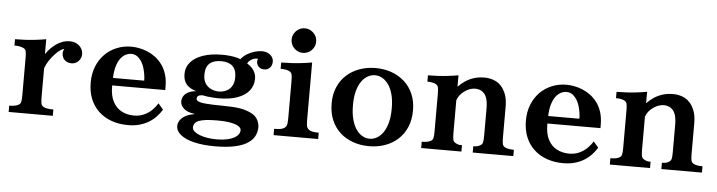

<svg xmlns="http://www.w3.org/2000/svg" viewBox="-52 -1053 5303 1420"><g transform="rotate(5 2599.5 -343.5)"><path d="M262.2 -449.2Q279.3 -474.6 297.6 -492.9Q315.9 -511.2 333 -523.9Q354 -539.6 380.9 -549.8Q407.7 -560.1 437 -560.1Q467.3 -560.1 489.5 -547.9Q511.7 -535.6 523.9 -516.1Q536.1 -496.6 536.1 -474.1Q536.1 -452.1 526.1 -435.3Q516.1 -418.5 499.8 -408.7Q483.4 -398.9 464.8 -398.9Q440.4 -398.9 424.1 -408.9Q407.7 -418.9 399.7 -434.6Q391.6 -450.2 392.1 -467.5Q392.6 -484.9 401.9 -500Q391.6 -499.5 378.2 -491Q364.7 -482.4 352.1 -470.9Q339.4 -459.5 330.1 -449.2Q310.1 -426.8 293.5 -401.9Q276.9 -377 265.1 -345.2V-130.9Q265.1 -97.2 268.8 -82.3Q272.5 -67.4 285.2 -60.1Q296.4 -53.2 314 -50Q331.5 -46.9 359.9 -46.9V0H32.2V-46.9Q56.6 -46.9 73.2 -50.3Q89.8 -53.7 101.1 -60.1Q114.7 -67.4 118.4 -82.3Q122.1 -97.2 122.1 -130.9V-409.2Q122.1 -442.9 118.4 -457.8Q114.7 -472.7 101.1 -480Q89.8 -485.8 73.2 -489.5Q56.6 -493.2 32.2 -493.2V-540Q68.4 -540 108.2 -542.2Q147.9 -544.4 187.5 -549.1Q227.1 -553.7 262.2 -560.1Z M895 -560.1Q921.4 -560.1 951.9 -554.4Q982.4 -548.8 1013.4 -536.1Q1044.4 -523.4 1072.8 -502.4Q1101.1 -481.4 1123.5 -451.2Q1146 -420.9 1158.9 -380.1Q1171.9 -339.4 1171.9 -286.1V-262.2H777.8V-255.9Q777.8 -185.5 801.5 -141.1Q825.2 -96.7 866 -75.4Q906.7 -54.2 958 -54.2Q998 -54.2 1031.2 -69.1Q1064.5 -84 1089.6 -108.4Q1114.7 -132.8 1130.9 -160.2L1168 -116.2Q1151.4 -89.4 1128.7 -64.9Q1106 -40.5 1075.7 -21.5Q1045.4 -2.4 1006.6 8.8Q967.8 20 918.9 20Q853 20 797.9 0.5Q742.7 -19 702.1 -56.6Q661.6 -94.2 639.6 -147.9Q617.7 -201.7 617.7 -270Q617.7 -335.9 639.2 -389.4Q660.6 -442.9 698.5 -481Q736.3 -519 786.9 -539.6Q837.4 -560.1 895 -560.1ZM898.9 -506.8Q877.9 -506.8 857.4 -496.6Q836.9 -486.3 819.8 -464.1Q802.7 -441.9 791.7 -405.8Q780.8 -369.6 778.8 -317.9H1010.7Q1010.7 -340.3 1006.8 -364.5Q1002.9 -388.7 996.3 -410.6Q989.7 -432.6 981 -448.2Q968.3 -472.2 948 -489.5Q927.7 -506.8 898.9 -506.8Z M1859.9 -610.8Q1884.8 -610.8 1904.1 -601.6Q1923.3 -592.3 1934.6 -576.4Q1945.8 -560.5 1945.8 -541Q1945.8 -512.7 1929.4 -495.4Q1913.1 -478 1887.2 -478Q1869.1 -478 1856.7 -485.4Q1844.2 -492.7 1837.6 -504.4Q1831.1 -516.1 1830.3 -528.8Q1829.6 -541.5 1835 -551.8Q1824.7 -555.2 1809.1 -550.8Q1793.5 -546.4 1779.3 -536.4Q1765.1 -526.4 1757.8 -511.2Q1790.5 -491.7 1808.3 -464.4Q1826.2 -437 1826.2 -403.8Q1826.2 -353.5 1796.9 -315.7Q1767.6 -277.8 1710.2 -256.8Q1652.8 -235.8 1568.8 -235.8Q1550.3 -235.8 1527.3 -237.5Q1504.4 -239.3 1483.4 -241.9Q1462.4 -244.6 1448.2 -248Q1423.3 -246.1 1415.8 -238.3Q1408.2 -230.5 1408.2 -219.2Q1408.2 -201.7 1440.4 -194.1Q1472.7 -186.5 1534.2 -185.1Q1564.9 -184.6 1595.7 -183.8Q1626.5 -183.1 1657.2 -182.1Q1720.2 -180.7 1762.7 -169.4Q1805.2 -158.2 1833 -140.1Q1857.9 -123.5 1869.9 -97.9Q1881.8 -72.3 1881.8 -47.9Q1881.8 -14.2 1866.9 16.1Q1852.1 46.4 1817.1 69.8Q1782.2 93.3 1722.4 106.7Q1662.6 120.1 1572.3 120.1Q1484.9 120.1 1419.7 104.5Q1354.5 88.9 1318.8 60.3Q1283.2 31.7 1283.2 -5.9Q1283.2 -26.9 1295.9 -46.6Q1308.6 -66.4 1334.7 -81.5Q1360.8 -96.7 1400.9 -103V-106Q1350.1 -111.8 1323.5 -135.5Q1296.9 -159.2 1296.9 -189Q1296.9 -209.5 1307.6 -227.8Q1318.4 -246.1 1341.6 -258.5Q1364.7 -271 1400.9 -273.9Q1355 -286.6 1329.1 -314.5Q1303.2 -342.3 1303.2 -394Q1303.2 -443.8 1335.2 -481Q1367.2 -518.1 1426.8 -538.6Q1486.3 -559.1 1569.8 -559.1Q1597.7 -559.1 1623.8 -556.4Q1649.9 -553.7 1671.4 -548.8Q1692.9 -543.9 1705.1 -538.1Q1723.6 -562 1750.7 -578.1Q1777.8 -594.2 1806.6 -602.5Q1835.4 -610.8 1859.9 -610.8ZM1566.9 -511.2Q1509.3 -511.2 1479.7 -484.4Q1450.2 -457.5 1450.2 -400.9Q1450.2 -360.8 1467 -335.4Q1483.9 -310.1 1510.7 -298.1Q1537.6 -286.1 1566.9 -286.1Q1598.1 -286.1 1623.5 -298.6Q1648.9 -311 1664.1 -336.7Q1679.2 -362.3 1679.2 -400.9Q1679.2 -458 1649.9 -484.6Q1620.6 -511.2 1566.9 -511.2ZM1572.3 -71.8Q1481 -71.8 1440.4 -56.6Q1399.9 -41.5 1399.9 -3.9Q1399.9 11.2 1414.8 24.4Q1429.7 37.6 1454.8 47.4Q1480 57.1 1512 62.5Q1543.9 67.9 1578.1 67.9Q1633.8 67.9 1672.9 57.1Q1711.9 46.4 1732.4 27.6Q1752.9 8.8 1752.9 -15.1Q1752.9 -30.3 1734.9 -43Q1716.8 -55.7 1677 -63.7Q1637.2 -71.8 1572.3 -71.8Z M2161.1 -807.1Q2186.5 -807.1 2207 -794.7Q2227.5 -782.2 2240 -761.7Q2252.4 -741.2 2252.4 -715.8Q2252.4 -690.9 2240 -670.2Q2227.5 -649.4 2207 -637.2Q2186.5 -625 2161.1 -625Q2136.2 -625 2115.7 -637.2Q2095.2 -649.4 2082.8 -670.2Q2070.3 -690.9 2070.3 -715.8Q2070.3 -741.2 2082.8 -761.7Q2095.2 -782.2 2115.7 -794.7Q2136.2 -807.1 2161.1 -807.1ZM2236.3 -133.8Q2236.3 -111.3 2238 -97.9Q2239.7 -84.5 2244.1 -76.4Q2248.5 -68.4 2256.3 -62Q2266.6 -53.7 2284.2 -50.3Q2301.8 -46.9 2330.1 -46.9V0H1999V-46.9Q2029.8 -46.9 2047.6 -50.3Q2065.4 -53.7 2076.2 -62Q2084.5 -68.4 2088.6 -76.4Q2092.8 -84.5 2094.5 -97.9Q2096.2 -111.3 2096.2 -133.8V-409.2Q2096.2 -442.9 2092.5 -457.8Q2088.9 -472.7 2076.2 -480Q2064.9 -486.8 2048.6 -490Q2032.2 -493.2 2008.3 -493.2V-540Q2043.9 -540 2083 -542.2Q2122.1 -544.4 2161.4 -549.1Q2200.7 -553.7 2236.3 -560.1Z M2708.5 -560.1Q2772 -560.1 2826.7 -540.5Q2881.3 -521 2922.6 -483.9Q2963.9 -446.8 2987.1 -393.3Q3010.3 -339.8 3010.3 -272Q3010.3 -201.7 2987.1 -147.5Q2963.9 -93.3 2922.6 -55.9Q2881.3 -18.6 2826.7 0.7Q2772 20 2708.5 20Q2645 20 2590.1 0.7Q2535.2 -18.6 2493.9 -55.9Q2452.6 -93.3 2429.4 -147.5Q2406.2 -201.7 2406.2 -272Q2406.2 -339.8 2429.4 -393.3Q2452.6 -446.8 2493.9 -483.9Q2535.2 -521 2590.1 -540.5Q2645 -560.1 2708.5 -560.1ZM2708.5 -506.8Q2681.6 -506.8 2655.8 -492.9Q2629.9 -479 2609.4 -450.7Q2588.9 -422.4 2576.7 -378.2Q2564.5 -334 2564.5 -272.9Q2564.5 -210.9 2576.7 -166Q2588.9 -121.1 2609.4 -92Q2629.9 -63 2655.8 -49.1Q2681.6 -35.2 2708.5 -35.2Q2735.4 -35.2 2761 -49.1Q2786.6 -63 2807.4 -92Q2828.1 -121.1 2840.3 -166Q2852.5 -210.9 2852.5 -272.9Q2852.5 -334 2840.3 -378.2Q2828.1 -422.4 2807.4 -450.7Q2786.6 -479 2761 -492.9Q2735.4 -506.8 2708.5 -506.8Z M3322.8 -475.1Q3345.7 -499 3374 -518.3Q3402.3 -537.6 3437.7 -548.8Q3473.1 -560.1 3517.6 -560.1Q3538.6 -560.1 3561.3 -555.2Q3584 -550.3 3605 -539.1Q3626 -527.8 3642.6 -508.8Q3662.6 -485.8 3676.5 -450Q3690.4 -414.1 3690.4 -358.9V-130.9Q3690.4 -97.2 3694.1 -82.3Q3697.8 -67.4 3710.4 -60.1Q3731.9 -46.9 3778.8 -46.9V0H3477.5V-46.9Q3497.6 -46.9 3508.5 -50Q3519.5 -53.2 3530.8 -60.1Q3543.5 -67.4 3547.1 -82.3Q3550.8 -97.2 3550.8 -130.9V-332Q3550.8 -378.4 3542.2 -405.8Q3533.7 -433.1 3519.5 -446.8Q3504.4 -461.9 3487.8 -467Q3471.2 -472.2 3455.6 -472.2Q3430.2 -472.2 3403.3 -460Q3376.5 -447.8 3354.7 -426Q3333 -404.3 3322.8 -375V-130.9Q3322.8 -97.2 3326.4 -82.3Q3330.1 -67.4 3342.8 -60.1Q3354 -53.2 3364.5 -50Q3375 -46.9 3393.6 -46.9V0H3094.7V-46.9Q3141.1 -46.9 3162.6 -60.1Q3175.3 -67.4 3179 -82.3Q3182.6 -97.2 3182.6 -130.9V-409.2Q3182.6 -442.9 3179 -457.8Q3175.3 -472.7 3162.6 -480Q3140.1 -493.2 3097.7 -493.2V-540Q3131.8 -540 3170.9 -542.2Q3210 -544.4 3249.3 -549.1Q3288.6 -553.7 3322.8 -560.1Z M4126 -560.1Q4152.3 -560.1 4182.9 -554.4Q4213.4 -548.8 4244.4 -536.1Q4275.4 -523.4 4303.7 -502.4Q4332 -481.4 4354.5 -451.2Q4377 -420.9 4389.9 -380.1Q4402.8 -339.4 4402.8 -286.1V-262.2H4008.8V-255.9Q4008.8 -185.5 4032.5 -141.1Q4056.2 -96.7 4096.9 -75.4Q4137.7 -54.2 4189 -54.2Q4229 -54.2 4262.2 -69.1Q4295.4 -84 4320.6 -108.4Q4345.7 -132.8 4361.8 -160.2L4398.9 -116.2Q4382.3 -89.4 4359.6 -64.9Q4336.9 -40.5 4306.6 -21.5Q4276.4 -2.4 4237.5 8.8Q4198.7 20 4149.9 20Q4084 20 4028.8 0.5Q3973.6 -19 3933.1 -56.6Q3892.6 -94.2 3870.6 -147.9Q3848.6 -201.7 3848.6 -270Q3848.6 -335.9 3870.1 -389.4Q3891.6 -442.9 3929.4 -481Q3967.3 -519 4017.8 -539.6Q4068.4 -560.1 4126 -560.1ZM4129.9 -506.8Q4108.9 -506.8 4088.4 -496.6Q4067.9 -486.3 4050.8 -464.1Q4033.7 -441.9 4022.7 -405.8Q4011.7 -369.6 4009.8 -317.9H4241.7Q4241.7 -340.3 4237.8 -364.5Q4233.9 -388.7 4227.3 -410.6Q4220.7 -432.6 4211.9 -448.2Q4199.2 -472.2 4179 -489.5Q4158.7 -506.8 4129.9 -506.8Z M4723.1 -475.1Q4746.1 -499 4774.4 -518.3Q4802.7 -537.6 4838.1 -548.8Q4873.5 -560.1 4918 -560.1Q4939 -560.1 4961.7 -555.2Q4984.4 -550.3 5005.4 -539.1Q5026.4 -527.8 5043 -508.8Q5063 -485.8 5076.9 -450Q5090.8 -414.1 5090.8 -358.9V-130.9Q5090.8 -97.2 5094.5 -82.3Q5098.1 -67.4 5110.8 -60.1Q5132.3 -46.9 5179.2 -46.9V0H4877.9V-46.9Q4897.9 -46.9 4908.9 -50Q4919.9 -53.2 4931.2 -60.1Q4943.8 -67.4 4947.5 -82.3Q4951.2 -97.2 4951.2 -130.9V-332Q4951.2 -378.4 4942.6 -405.8Q4934.1 -433.1 4919.9 -446.8Q4904.8 -461.9 4888.2 -467Q4871.6 -472.2 4856 -472.2Q4830.6 -472.2 4803.7 -460Q4776.9 -447.8 4755.1 -426Q4733.4 -404.3 4723.1 -375V-130.9Q4723.1 -97.2 4726.8 -82.3Q4730.5 -67.4 4743.2 -60.1Q4754.4 -53.2 4764.9 -50Q4775.4 -46.9 4793.9 -46.9V0H4495.1V-46.9Q4541.5 -46.9 4563 -60.1Q4575.7 -67.4 4579.3 -82.3Q4583 -97.2 4583 -130.9V-409.2Q4583 -442.9 4579.3 -457.8Q4575.7 -472.7 4563 -480Q4540.5 -493.2 4498 -493.2V-540Q4532.2 -540 4571.3 -542.2Q4610.4 -544.4 4649.7 -549.1Q4689 -553.7 4723.1 -560.1Z"/></g></svg>

Font: BIZ UDPMincho
Style: Bold
Weight: 700
Designer: TypeBank Co., Ltd.
Foundry: Morisawa Inc.
Version: Version 1.06